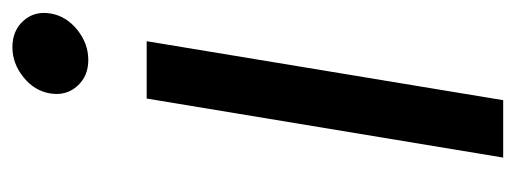

<svg xmlns="http://www.w3.org/2000/svg" viewBox="-268 -522 791 294"><g transform="rotate(-90 127.0 -375.5)"><path d="M32.2 0 122.6 -545.9H210.4L120.1 0ZM181.6 -635.3Q156.7 -635.3 141.6 -652.3Q126.5 -669.4 130.4 -693.4Q134.3 -717.8 155.3 -734.6Q176.3 -751.5 201.2 -751.5Q226.6 -751.5 241.7 -734.6Q256.8 -717.8 252.9 -693.4Q249 -669.4 228 -652.3Q207 -635.3 181.6 -635.3Z"/></g></svg>

Font: Inter Variable
Style: Italic
Weight: 400
Italic angle: -9.39999°
Designer: Rasmus Andersson
Foundry: rsms
Version: Version 4.001;git-9221beed3